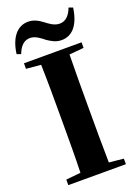

<svg xmlns="http://www.w3.org/2000/svg" viewBox="-177 -1035 791 1106"><g transform="rotate(-20 218.0 -482.0)"><path d="M392 -961C376 -917 350 -891 314 -891C280 -891 254 -912 229 -931C206 -948 180 -964 144 -964C78 -964 32 -909 19 -811L44 -802C60 -846 86 -872 122 -872C155 -872 182 -850 207 -830C230 -815 255 -798 292 -798C359 -798 403 -852 417 -952ZM394 -747H41V-713L131 -705C134 -602 134 -499 134 -395V-351C134 -247 134 -144 131 -43L41 -34V0H394V-34L305 -43C303 -146 303 -249 303 -352V-395C303 -499 303 -603 305 -705L394 -713Z"/></g></svg>

Font: Noto Serif KR Black
Style: Regular
Weight: 900
Version: Version 1.001;PS 1.001;hotconv 16.6.54;makeotf.lib2.5.65590